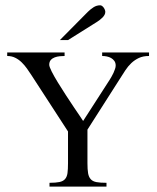

<svg xmlns="http://www.w3.org/2000/svg" viewBox="-20 -694 584 714"><path d="M534.2 -485.8Q512.2 -485.8 496.6 -478.5Q481 -471.2 468.5 -459.5Q456.1 -447.8 446 -432.4Q436 -417 425.8 -400.9L305.2 -211.9V-86.9Q305.2 -64 307.6 -49.8Q310.1 -35.6 317.4 -27.6Q324.7 -19.5 338.6 -16.8Q352.5 -14.2 376 -14.2V0H164.1V-14.2Q187.5 -14.2 201.2 -17.1Q214.8 -20 221.9 -28.1Q229 -36.1 231 -50.3Q232.9 -64.5 232.9 -86.9V-205.1L97.2 -414.1Q89.4 -426.3 80.3 -439Q71.3 -451.7 60.5 -462.2Q49.8 -472.7 36.6 -479.2Q23.4 -485.8 6.8 -485.8V-499H220.2V-485.8Q212.4 -485.8 202.4 -484.9Q192.4 -483.9 183.6 -480.7Q174.8 -477.5 168.9 -470.9Q163.1 -464.4 163.1 -453.1Q163.1 -446.3 172.1 -428.2Q181.2 -410.2 195.1 -387.5Q209 -364.7 225.1 -340.1Q241.2 -315.4 255.1 -294.7Q269 -273.9 278.8 -259.8Q288.6 -245.6 289.1 -244.1L388.2 -397.9Q391.1 -402.8 395 -409.4Q398.9 -416 402.1 -423.1Q405.3 -430.2 407.7 -437.3Q410.2 -444.3 410.2 -450.2Q410.2 -460.4 405.3 -467.3Q400.4 -474.1 393.1 -478.3Q385.7 -482.4 377 -484.1Q368.2 -485.8 359.9 -485.8V-499H534.2ZM371.6 -649.9Q371.6 -644 368.7 -638.7Q365.7 -633.3 361.1 -628.7Q356.4 -624 351.3 -620.1Q346.2 -616.2 341.8 -613.3L232.9 -544.9H202.6L306.6 -649.9Q315.9 -659.2 327.4 -666.7Q338.9 -674.3 352.5 -674.3Q356 -674.3 359.4 -671.9Q362.8 -669.4 365.5 -665.8Q368.2 -662.1 369.9 -657.7Q371.6 -653.3 371.6 -649.9Z"/></svg>

Font: Scheherazade Urdu
Style: Regular
Weight: 400
Designer: SIL International
Foundry: SIL International
Version: Version 1.005 (build 117/117)